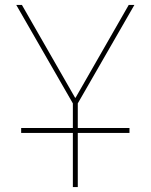

<svg xmlns="http://www.w3.org/2000/svg" viewBox="-20 -540 612 780"><path d="M66 0V-20H276V-120L46 -520H69L285 -143H287L503 -520H526L296 -120V-20H506V0H296V220H276V0Z"/></svg>

Font: M PLUS 1p Thin
Style: Regular
Weight: 250
Version: Version 1.062